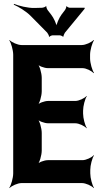

<svg xmlns="http://www.w3.org/2000/svg" viewBox="-20 -943 509 989"><path d="M408 -358V-373C408 -397 418 -434 427 -447L426 -449C416 -437 387 -423 368 -423H228C209 -423 178 -412 169 -399L171 -397C184 -409 195 -449 195 -473V-542C195 -566 184 -606 171 -618L169 -616C178 -603 208 -592 227 -592H405C424 -592 452 -578 462 -566L464 -568C455 -581 444 -618 444 -642V-661C444 -685 455 -722 464 -735L462 -737C451 -725 421 -711 401 -711H91C71 -711 40 -725 29 -737L28 -735C37 -722 48 -685 48 -661V-50C48 -26 37 11 28 24L29 26C40 14 71 0 91 0H402C422 0 452 14 463 26L464 24C455 11 445 -26 445 -50V-68C445 -92 455 -129 464 -142L463 -144C453 -132 424 -118 405 -118H227C208 -118 178 -107 169 -94L171 -92C184 -104 195 -144 195 -168V-258C195 -282 184 -322 171 -334L169 -332C178 -319 209 -308 228 -308H368C387 -308 416 -294 426 -282L427 -284C418 -297 408 -334 408 -358ZM244 -867 227 -889C224 -892 217 -906 219 -910L216 -911C215 -907 201 -903 195 -903L158 -902C123 -901 77 -913 52 -923L51 -919C74 -909 115 -885 139 -860L223 -775C226 -771 234 -758 232 -755L235 -753C236 -757 247 -761 251 -761H288C292 -761 302 -757 304 -754L307 -755C306 -758 312 -771 314 -774L416 -898V-903H340C336 -903 325 -907 324 -911L321 -909C323 -906 316 -892 313 -889L297 -868C285 -852 269 -817 269 -800H273C273 -817 256 -852 244 -867Z"/></svg>

Font: Asimov
Style: EdgeExtreme
Weight: 500
Designer: Google
Version: Version 2.000980: 2014